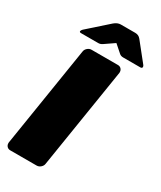

<svg xmlns="http://www.w3.org/2000/svg" viewBox="-223 -976 881 1052"><g transform="rotate(30 217.5 -450.0)"><path d="M259.2 -900H305Q326.7 -900 340 -883.3L430 -770.8Q435 -765 435 -759.2V-757.5Q433.3 -750 423.3 -750H315Q300 -750 290.8 -758.3L243.3 -800L182.5 -758.3Q170.8 -750 156.7 -750H48.3Q38.3 -750 38.3 -756.7V-757.5Q40 -764.2 46.7 -770.8L173.3 -883.3Q193.3 -900 213.3 -900ZM5 -28.3V-33.3L105.8 -666.7Q107.5 -680 118.8 -690Q130 -700 144.2 -700H310.8Q323.3 -700 331.2 -691.7Q339.2 -683.3 339.2 -671.7V-666.7L238.3 -33.3Q236.7 -20 225.4 -10Q214.2 0 200 0H33.3Q20.8 0 12.9 -8.3Q5 -16.7 5 -28.3Z"/></g></svg>

Font: BoonTook Mon
Style: Italic
Weight: 400
Italic angle: -9°
Designer: Sungsit Sawaiwan
Foundry: FontUni
Version: Version 3.0